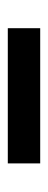

<svg xmlns="http://www.w3.org/2000/svg" viewBox="160 -608 121 480"><g transform="rotate(-90 220.0 -368.5)"><path d="M389 -409H51V-328H389Z"/></g></svg>

Font: Bithumb Trading Sans Medium
Style: Regular
Weight: 500
Designer: Ham Hyungwon
Foundry: Bithumb
Version: Version 1.200;FEAKit 1.0